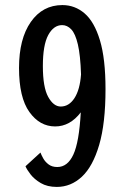

<svg xmlns="http://www.w3.org/2000/svg" viewBox="-20 -726 490 757"><path d="M204 11Q166.5 11 140.8 -4.2Q115 -19.5 100.2 -38.8Q85.5 -58 80.5 -70.5L139.5 -124.5Q143 -115 150.5 -101.5Q158 -88 171.5 -77.8Q185 -67.5 206 -67.5Q246.5 -67.5 269.2 -116.5Q292 -165.5 298.5 -283Q256 -227.5 197.5 -227.5Q136.5 -227.5 95.8 -284.5Q55 -341.5 55 -458Q55 -573 101.5 -639.5Q148 -706 226 -706Q275.5 -706 313.8 -673Q352 -640 374 -567.2Q396 -494.5 396 -374.5Q396 -239.5 371 -154.5Q346 -69.5 302.8 -29.2Q259.5 11 204 11ZM149 -465.5Q149 -382 170 -344Q191 -306 219.5 -306Q252 -306 273.5 -339Q295 -372 299.5 -432.5Q297 -508.5 287 -551Q277 -593.5 261 -610.2Q245 -627 225 -627Q191.5 -627 170.2 -587.8Q149 -548.5 149 -465.5Z"/></svg>

Font: Trispace Condensed
Style: Regular
Weight: 400
Width: 3
Designer: Tyler Finck
Foundry: Etcetera Type Company
Version: Version 1.210; ttfautohint (v1.8.3)